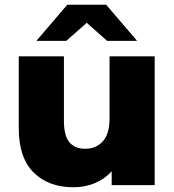

<svg xmlns="http://www.w3.org/2000/svg" viewBox="-20 -779 732 808"><path d="M631 -542V0H450V-58Q420 -25 378.5 -8Q337 9 289 9Q184 9 121.5 -53Q59 -115 59 -239V-542H249V-270Q249 -209 271.5 -181Q294 -153 339 -153Q384 -153 412.5 -184Q441 -215 441 -281V-542ZM431 -607 345 -683 259 -607H133L263 -759H427L557 -607Z"/></svg>

Font: CMG Sans ExtraBold
Style: Regular
Weight: 800
Designer: Julieta Ulanovsky
Foundry: Julieta Ulanovsky
Version: Version 7.200